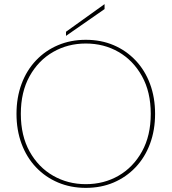

<svg xmlns="http://www.w3.org/2000/svg" viewBox="-20 -903 832 931"><path d="M396 8Q323 8 261.5 -18Q200 -44 154.5 -92Q109 -140 84.5 -206Q60 -272 60 -351Q60 -430 84.5 -496Q109 -562 154.5 -610Q200 -658 261.5 -684Q323 -710 396 -710Q470 -710 531 -684Q592 -658 637.5 -610Q683 -562 707.5 -496Q732 -430 732 -351Q732 -272 707.5 -206Q683 -140 637.5 -92Q592 -44 531 -18Q470 8 396 8ZM396 -10Q484 -10 555 -51Q626 -92 668.5 -168.5Q711 -245 711 -351Q711 -457 668.5 -533.5Q626 -610 555 -651Q484 -692 396 -692Q309 -692 237.5 -651Q166 -610 123.5 -533.5Q81 -457 81 -351Q81 -245 123.5 -168.5Q166 -92 237.5 -51Q309 -10 396 -10ZM300 -749 487 -883V-859L300 -729Z"/></svg>

Font: Poppins Variable
Style: Regular
Weight: 100
Designer: Jonny Pinhorn
Foundry: Indian Type Foundry
Version: Version 6.000